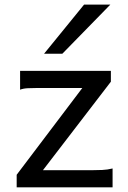

<svg xmlns="http://www.w3.org/2000/svg" viewBox="-20 -801 548 821"><path d="M454.1 -498V-451.7L163.6 -73.2H373.5Q395 -73.2 417.2 -74.2Q439.5 -75.2 461.4 -80.6V0H51.3V-53.7L332 -424.8H141.6Q119.6 -424.8 99.6 -423.8Q79.6 -422.9 65.9 -417.5V-498ZM451.7 -781.2 246.6 -571.3H168.5L339.4 -781.2Z"/></svg>

Font: Andika New Basic
Style: Regular
Weight: 400
Designer: Victor Gaultney, Annie Olsen, Julie Remington, Don Collingsworth, Eric Hays
Foundry: SIL International
Version: Version 5.500